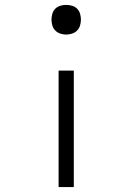

<svg xmlns="http://www.w3.org/2000/svg" viewBox="-20 -558 540 783"><path d="M250 -417Q262 -417 274 -421Q286 -425 294.5 -433.5Q303 -442 306.5 -454Q310 -466 310 -478Q310 -490 306.5 -502Q303 -514 294.5 -522.5Q286 -531 274 -534.5Q262 -538 250 -538Q238 -538 226 -534.5Q214 -531 205.5 -522.5Q197 -514 193.5 -502Q190 -490 190 -478Q190 -466 193.5 -454Q197 -442 205.5 -433.5Q214 -425 226 -421Q238 -417 250 -417ZM219 205H281V-270H219Z"/></svg>

Font: Iosevka SS09 Light
Style: Regular
Weight: 300
Monospace: yes
Designer: Belleve Invis
Foundry: Belleve Invis
Version: Version 5.2.1; ttfautohint (v1.8.3)